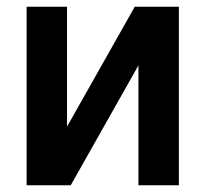

<svg xmlns="http://www.w3.org/2000/svg" viewBox="-20 -550 610 570"><path d="M59 -530H179V-174L380 -530H511V0H391V-356L190 0H59Z"/></svg>

Font: Golos UI
Style: Bold
Weight: 700
Designer: A.Korolkova, Vitaly Kuzmin
Foundry: ParaType Ltd
Version: Version 2.000